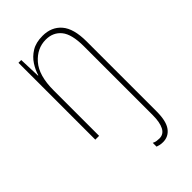

<svg xmlns="http://www.w3.org/2000/svg" viewBox="-236 -613 931 931"><g transform="rotate(-45 229.0 -148.0)"><path d="M301 241Q289 241 280 239Q271 237 263 234V208Q273 213 282.5 214.5Q292 216 301 216Q330 216 344 189Q358 162 358 113V-359Q358 -442 329 -477.5Q300 -513 250 -513Q190 -513 146.5 -463.5Q103 -414 103 -312V0H77V-527H96L100 -416H102Q110 -444 128 -472Q146 -500 176 -518.5Q206 -537 252 -537Q313 -537 348.5 -496Q384 -455 384 -366V114Q384 180 361.5 210.5Q339 241 301 241Z"/></g></svg>

Font: Noto Sans Georgian Condensed Thin
Style: Regular
Weight: 100
Width: 3
Designer: Monotype Design Team, Akaki Razmadze
Foundry: Google LLC
Version: Version 2.005; ttfautohint (v1.8.4.7-5d5b)